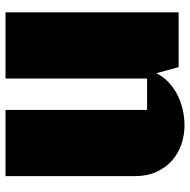

<svg xmlns="http://www.w3.org/2000/svg" viewBox="-16 -659 696 704"><g transform="rotate(-90 332.0 -307.0)"><path d="M638.7 -634.8V0H438L415.5 -81.5Q402.8 -56.2 382.3 -36.9Q361.8 -17.6 336.4 -4.6Q311 8.3 282.2 14.9Q253.4 21.5 223.6 21.5Q189 21.5 155.5 10.3Q122.1 -1 95.9 -23.7Q69.8 -46.4 54 -81.1Q38.1 -115.7 38.1 -162.1V-634.8H280.8V-115.7H396V-634.8Z"/></g></svg>

Font: Coda Caption ExtraBold
Style: Regular
Weight: 800
Designer: vernon adams
Foundry: vernon adams
Version: Version 1.002